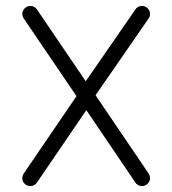

<svg xmlns="http://www.w3.org/2000/svg" viewBox="-20 -623 579 645"><path d="M59 -562Q55 -569 55 -576Q55 -587 63 -595Q71 -603 82 -603Q97 -603 105 -590L268 -350L434 -590Q442 -603 457 -603Q468 -603 476 -595Q484 -587 484 -576Q484 -568 480 -562L301 -303L480 -39Q484 -32 484 -25Q484 -14 476 -6Q468 2 457 2Q442 2 434 -11L270 -253L105 -11Q97 2 82 2Q71 2 63 -5.5Q55 -13 55 -25Q55 -32 59 -39L237 -300Z"/></svg>

Font: RIT Ala
Style: Regular
Weight: 400
Designer: Radhakrishan VN, Aswathy J
Version: 1.0